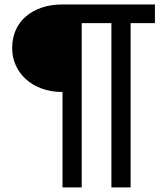

<svg xmlns="http://www.w3.org/2000/svg" viewBox="-20 -738 750 860"><path d="M674 -634.5H565V101.5H479V-634.5H346V101.5H260V-326Q208 -326 166.5 -341.5Q125 -357 95.5 -383.8Q66 -410.5 50.2 -446.2Q34.5 -482 34.5 -523Q34.5 -566.5 50.2 -602.5Q66 -638.5 95.5 -664Q125 -689.5 166.5 -703.8Q208 -718 260 -718H674Z"/></svg>

Font: LatoLatin Medium
Style: Regular
Weight: 500
Designer: Lukasz Dziedzic with Adam Twardoch and Botio Nikoltchev
Foundry: tyPoland Lukasz Dziedzic
Version: Version 2.015; 2015-08-06; http://www.latofonts.com/